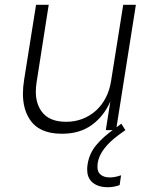

<svg xmlns="http://www.w3.org/2000/svg" viewBox="-20 -545 652 804"><path d="M238 15Q143 15 104 -46Q76 -89 76 -153Q76 -180 81 -211L131 -525H184L133 -199Q130 -179 130 -161Q130 -113 153 -80Q184 -35 257 -35Q294 -35 326 -47.5Q358 -60 382.5 -82.5Q407 -105 423 -136Q439 -167 445 -205L496 -525H549L466 0H423L442 -120Q414 -57 363.5 -21Q313 15 241 15ZM431 239Q387 239 363 215Q345 196 345 165Q345 154 347 142Q354 97 384 61.5Q414 26 460 -6L488 -27L505 0L477 20Q438 49 416 78Q394 107 389 138Q388 146 388 153Q388 174 399 184Q413 198 439 198Q461 198 487 189L481 230Q458 239 431 239Z"/></svg>

Font: Sora ExtraLight
Style: Italic
Weight: 200
Designer: Jonathan Barnbrook, Juli√°n Moncada
Version: Version 1.000